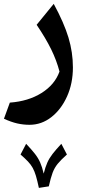

<svg xmlns="http://www.w3.org/2000/svg" viewBox="-20 -354 443 972"><path d="M227.1 589.4 176.8 597.2Q168.9 560.1 161.9 536.4Q154.8 512.7 145.5 495.8Q136.2 479 121.6 463.6Q106.9 448.2 84 428.2L112.3 374Q140.1 403.3 156.7 424.6Q173.3 445.8 183.3 468.5Q193.4 491.2 201.2 524.9Q209.5 491.7 219.5 469.2Q229.5 446.8 246.1 425.3Q262.7 403.8 290.5 374L318.8 428.2Q288.6 455.1 272.2 475.1Q255.9 495.1 246.3 520.5Q236.8 545.9 227.1 589.4ZM349.1 -12.7Q349.1 67.9 319.6 133.8Q290 199.7 240.2 238.8Q190.4 277.8 129.4 277.8Q97.7 277.8 66.9 270.8Q36.1 263.7 0 247.1L29.8 165.5Q123.5 158.7 190.4 116.7Q257.3 74.7 281.2 8.3Q266.6 -47.9 239.3 -103.8Q211.9 -159.7 165.5 -228.5L252 -334.5Q304.2 -238.3 326.7 -163.6Q349.1 -88.9 349.1 -12.7Z"/></svg>

Font: Pinar-DS1-FD SemiBold
Style: Regular
Weight: 600
Designer: Amin Abedi
Version: Version 3.000